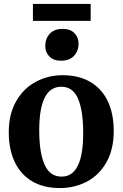

<svg xmlns="http://www.w3.org/2000/svg" viewBox="-20 -943 622 974"><path d="M298 -561.5Q380.5 -561.5 438.8 -527Q497 -492.5 527 -429Q557 -365.5 557 -279Q557 -184.5 519.5 -119Q482 -53.5 419.8 -21.2Q357.5 11 283.5 11Q201.5 11 143.2 -23.2Q85 -57.5 54.8 -121.2Q24.5 -185 24.5 -271.5Q24.5 -364.5 62.2 -430Q100 -495.5 162.2 -528.5Q224.5 -561.5 298 -561.5ZM402 -267.5Q402 -381.5 376 -442.2Q350 -503 291 -503Q179 -503 179 -282.5Q179 -169 206 -108Q233 -47 292.5 -47Q402 -47 402 -267.5ZM289 -635Q251.5 -635 230.5 -656.5Q209.5 -678 209.5 -709.5Q209.5 -747 232.5 -771.8Q255.5 -796.5 298 -796.5H299Q336.5 -796.5 357.5 -775Q378.5 -753.5 378.5 -722Q378.5 -684.5 355.5 -659.8Q332.5 -635 290 -635ZM147 -923H440V-837H147Z"/></svg>

Font: Merriweather Text
Style: Bold
Weight: 700
Designer: Eben Sorkin
Foundry: Eben Sorkin
Version: Version 2.100